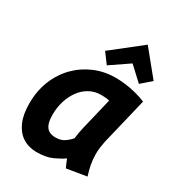

<svg xmlns="http://www.w3.org/2000/svg" viewBox="-186 -889 933 1015"><g transform="rotate(30 280.0 -381.0)"><path d="M189 12Q140 11 104.5 -12.5Q69 -36 49.5 -81Q30 -126 30 -193Q30 -269 55.5 -332.5Q81 -396 126.5 -442Q172 -488 231.5 -513Q291 -538 358 -538Q388 -538 419 -534Q450 -530 482 -522Q514 -514 546 -501L477 -215Q473 -195 470.5 -175.5Q468 -156 468 -136Q468 -103 474 -72.5Q480 -42 490 -11L369 9Q365 1 357.5 -16.5Q350 -34 348 -40Q326 -24 287.5 -6Q249 12 189 12ZM239 -105Q271 -105 292 -119Q313 -133 329 -152Q331 -169 333.5 -183Q336 -197 340 -216L388 -416Q375 -419 362 -420Q349 -421 337 -421Q298 -421 266 -403Q234 -385 212 -354.5Q190 -324 178 -285Q166 -246 166 -204Q166 -165 175 -143.5Q184 -122 200.5 -113.5Q217 -105 239 -105ZM284 -571 238 -633 417 -774 540 -623 480 -571 397 -648Z"/></g></svg>

Font: Ubuntu Sans Mono
Style: Bold Italic
Weight: 700
Italic angle: -13.5°
Monospace: yes
Designer: Dalton Maag Ltd
Foundry: Dalton Maag Ltd
Version: Version 1.006